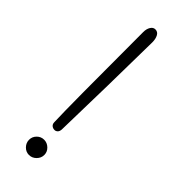

<svg xmlns="http://www.w3.org/2000/svg" viewBox="-267 -845 881 881"><g transform="rotate(45 174.0 -404.0)"><path d="M123 -184Q119 -279 119 -765Q119 -785 127.5 -799Q136 -813 150 -813Q166 -813 174 -798Q182 -783 182 -761Q181 -661 177.5 -474.5Q174 -288 171 -184Q170 -171 163.5 -165Q157 -159 149 -159Q138 -159 130.5 -165.5Q123 -172 123 -184ZM98 -45Q98 -65 112.5 -79.5Q127 -94 147 -94Q167 -94 182 -79.5Q197 -65 197 -45Q197 -25 182 -10Q167 5 147 5Q127 5 112.5 -10Q98 -25 98 -45Z"/></g></svg>

Font: Tsukimi Rounded
Style: Regular
Weight: 400
Designer: Takashi Funayama
Foundry: Takashi Funayama
Version: Version 1.032; ttfautohint (v1.8.3)